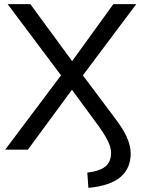

<svg xmlns="http://www.w3.org/2000/svg" viewBox="-20 -725 697 930"><path d="M408 185 403 111Q463 104 490.5 81.5Q518 59 518 14Q518 -11 501.5 -44Q485 -77 455 -118L311 -314H346L115 0H5L289 -378V-342L17 -705H127L344 -409H315L529 -705H640L368 -342V-378L538 -151Q577 -100 595 -59Q613 -18 613 18Q613 91 563 133Q513 175 408 185Z"/></svg>

Font: Mulish Medium
Style: Regular
Weight: 500
Designer: Vernon Adams
Foundry: Vernon Adams
Version: Version 3.603; ttfautohint (v1.8.3)